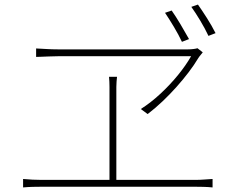

<svg xmlns="http://www.w3.org/2000/svg" viewBox="-20 -857 1040 840"><path d="M731 -811Q748 -787 769.5 -751Q791 -715 807 -686L776 -674Q762 -704 740.5 -740Q719 -776 702 -801ZM846 -837Q863 -813 885 -778.5Q907 -744 923 -712L892 -700Q877 -732 856 -767Q835 -802 817 -827ZM867 -628Q862 -621 857 -615.5Q852 -610 847 -602Q829 -572 805 -540.5Q781 -509 752.5 -477Q724 -445 692 -414.5Q660 -384 626 -358L596 -380Q640 -408 682 -447Q724 -486 759 -529Q794 -572 816 -611Q794 -611 747.5 -611Q701 -611 640.5 -611Q580 -611 515.5 -611Q451 -611 392.5 -611Q334 -611 291.5 -611Q249 -611 233 -611Q216 -611 193.5 -610Q171 -609 154.5 -608.5Q138 -608 138 -608V-645Q160 -644 184 -642.5Q208 -641 233 -641Q249 -641 291 -641Q333 -641 390 -641Q447 -641 509.5 -641Q572 -641 631 -641Q690 -641 735.5 -641Q781 -641 803 -641Q814 -641 826 -642.5Q838 -644 844 -646ZM489 -477Q489 -467 489 -435.5Q489 -404 489 -361Q489 -318 489 -270.5Q489 -223 489 -179Q489 -135 489 -101.5Q489 -68 489 -54H459Q459 -68 459 -101.5Q459 -135 459 -179Q459 -223 459 -270.5Q459 -318 459 -361Q459 -404 459 -435.5Q459 -467 459 -477Q459 -488 458.5 -499Q458 -510 457 -521H492Q491 -510 490 -500.5Q489 -491 489 -477ZM81 -74Q102 -72 122 -71Q142 -70 161 -70H835Q855 -70 873 -71.5Q891 -73 910 -74V-37Q891 -39 869.5 -39.5Q848 -40 835 -40H161Q142 -40 122.5 -39.5Q103 -39 81 -37Z"/></svg>

Font: Noto Sans SC Thin
Style: Regular
Weight: 100
Designer: Ryoko NISHIZUKA 西塚涼子 (kana, bopomofo & ideographs); Paul D. Hunt (Latin, Greek & Cyrillic); Sandoll Communications 산돌커뮤니
Foundry: Adobe
Version: Version 2.004-H2;hotconv 1.0.118;makeotfexe 2.5.65603